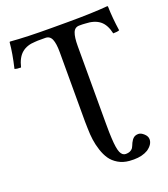

<svg xmlns="http://www.w3.org/2000/svg" viewBox="-149 -759 914 1043"><g transform="rotate(-20 307.5 -237.0)"><path d="M368.2 -61Q368.2 3.9 370.1 28.8Q373 88.4 383.3 112.3Q393.6 136.2 414.1 136.2Q441.9 136.2 455.1 118.2Q460.9 107.9 467.8 90.8Q475.6 74.7 486.1 65.9Q496.6 57.1 514.2 57.1Q528.8 57.1 545.4 72.3Q562 87.4 562 105Q562 134.8 526.9 159.2Q493.7 179.2 444.8 179.2Q427.7 179.2 418.9 178.2Q383.3 175.3 355.7 158.9Q328.1 142.6 312 119.1Q295.9 95.7 285.4 63.2Q274.9 30.8 270.8 0.5Q266.6 -29.8 266.1 -64Q265.1 -76.2 265.1 -104V-506.8Q265.1 -556.2 254.6 -581.1Q244.1 -606 217.8 -606H173.8Q163.1 -606 158.2 -605Q111.3 -603.5 81.8 -579.1Q52.2 -554.7 39.1 -500Q15.1 -500 2.9 -504.9Q22.5 -587.9 27.8 -649.9Q27.8 -652.8 32.2 -652.8Q122.6 -645 271 -645H362.8Q505.9 -645 592.8 -652.8Q593.8 -652.8 595 -651.6Q596.2 -650.4 596.2 -649.9Q597.7 -583.5 608.9 -507.8Q597.7 -502.9 573.2 -502.9Q561.5 -556.2 531.2 -579.8Q501 -603.5 448.2 -605Q443.4 -606 432.1 -606H414.1Q388.2 -606 378.2 -580.6Q368.2 -555.2 368.2 -503.9Z"/></g></svg>

Font: Common Serif Medium
Style: Regular
Weight: 500
Designer: Philipp H. Poll, Khaled Hosny
Foundry: Stefan Peev, Context Ltd.
Version: Version 1.026